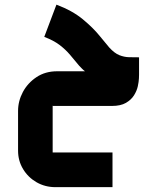

<svg xmlns="http://www.w3.org/2000/svg" viewBox="-20 -567 662 809"><path d="M213.7 221.6Q170.1 221.6 134.1 201Q98.2 180.3 77.2 145.3Q56.1 110.4 56.1 67.7V-99.4Q56.1 -141.1 76.4 -179.3Q96.8 -217.4 133.8 -242Q170.9 -266.7 220.5 -266.7H338.1Q331.6 -271.4 325.6 -277.6Q319.6 -283.8 313.7 -289.9Q294.6 -312.7 275.7 -335.3Q256.8 -357.9 231.2 -377.4Q205.6 -396.9 166.5 -411.6L217.8 -547.4Q284.9 -522.2 328.9 -485.8Q372.8 -449.4 399.6 -416.1Q426.4 -382.8 440.5 -366.7Q462.5 -342.7 482.8 -334.6Q503.1 -326.5 523.5 -326Q543.9 -325.5 565.9 -325.5V-252.6Q565.9 -251 565.4 -236.9Q564.8 -222.9 560.7 -203.6Q556.5 -184.4 544.7 -165.4Q532.9 -146.5 510.5 -133.5Q488.2 -120.6 451.6 -120.6H201.4Q200.7 -123.5 199.6 -123.7Q198.6 -123.9 199.2 -123.4Q199.8 -122.8 201.9 -121.1V78.6Q198.3 80.2 197.9 79.7Q197.5 79.2 200 75.5H454V221.6Z"/></svg>

Font: Mada
Style: Regular
Weight: 400
Designer: Khaled Hosny
Version: Version 1.5